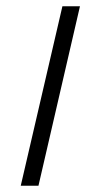

<svg xmlns="http://www.w3.org/2000/svg" viewBox="-20 -592 331 619"><path d="M46.9 6.8 181.2 -571.8H237.8L104 6.8Z"/></svg>

Font: Linux Libertine
Style: Italic
Weight: 400
Italic angle: -12°
Designer: Philipp H. Poll
Foundry: Philipp H. Poll
Version: Version 5.1.6 ; ttfautohint (v0.9)